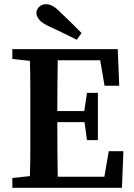

<svg xmlns="http://www.w3.org/2000/svg" viewBox="-20 -898 639 918"><path d="M39 -616V-663H543L550 -488H480L459 -610H256Q255 -547 254.5 -484.5Q254 -422 254 -367H383L396 -454H448V-228H396L384 -314H254Q254 -242 254.5 -178.5Q255 -115 256 -53H479L500 -175H570L563 0H39V-47L123 -56Q125 -118 125 -182Q125 -246 125 -310V-353Q125 -416 125 -479.5Q125 -543 123 -607ZM370 -740 347 -708Q313 -725 278 -742Q243 -759 208 -775Q176 -791 165 -807Q154 -823 154 -836Q154 -853 167.5 -865.5Q181 -878 200 -878Q215 -878 230.5 -870Q246 -862 268 -840Q294 -815 319.5 -790.5Q345 -766 370 -740Z"/></svg>

Font: Source Serif Pro SemiBold
Style: Regular
Weight: 600
Designer: Frank Grießhammer
Foundry: Adobe Systems Incorporated
Version: Version 3.001;hotconv 1.0.111;makeotfexe 2.5.65597